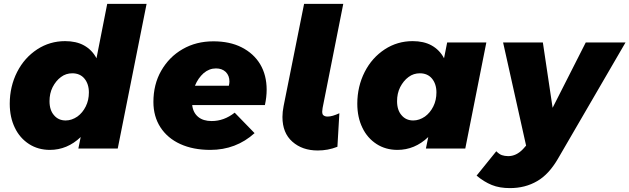

<svg xmlns="http://www.w3.org/2000/svg" viewBox="-20 -762 3229 985"><path d="M129 -23C160 -3 196 7 236 7C295 7 348 -15 394 -59L382 0H584L732 -742H530L475 -463C460 -492 438 -514 411 -529C384 -544 351 -551 314 -551C262 -551 214 -537 171 -509C127 -480 93 -442 68 -393C43 -344 30 -289 30 -230C30 -183 39 -142 56 -107C73 -71 98 -43 129 -23ZM377 -164C358 -151 338 -144 317 -144C292 -144 272 -153 257 -171C242 -188 234 -212 234 -243C234 -269 239 -293 250 -315C261 -336 275 -354 293 -367C310 -380 330 -386 351 -386C377 -386 398 -377 413 -359C428 -341 436 -317 436 -288C436 -262 431 -238 420 -216C409 -194 395 -177 377 -164Z M1220 -519C1179 -540 1130 -550 1075 -550C1016 -550 964 -537 917 -510C870 -483 834 -446 807 -399C780 -352 767 -298 767 -239C767 -190 779 -146 803 -109C827 -72 861 -43 905 -23C949 -3 1000 7 1059 7C1147 7 1223 -22 1286 -79L1184 -184C1147 -155 1108 -141 1066 -141C1037 -141 1014 -148 997 -162C980 -176 969 -196 966 -223H1339C1345 -250 1348 -277 1348 -302C1348 -351 1337 -395 1315 -432C1293 -469 1261 -498 1220 -519ZM1157 -344C1157 -337 1156 -330 1154 -322H980C991 -349 1006 -370 1025 -387C1044 -403 1065 -411 1088 -411C1109 -411 1125 -405 1138 -393C1151 -380 1157 -364 1157 -344Z M1741 -742H1540L1435 -218C1431 -198 1429 -179 1429 -162C1429 -107 1446 -65 1480 -35C1514 -5 1557 10 1610 10C1645 10 1678 4 1711 -9L1721 -181C1697 -170 1677 -164 1661 -164C1652 -164 1645 -166 1640 -170C1635 -173 1633 -180 1633 -190C1633 -193 1634 -199 1635 -208Z M1912 -23C1943 -3 1979 7 2019 7C2078 7 2131 -15 2177 -59L2165 0H2367L2475 -544H2274L2258 -463C2243 -492 2221 -514 2194 -529C2167 -544 2134 -551 2097 -551C2045 -551 1997 -537 1954 -509C1910 -480 1876 -442 1851 -393C1826 -344 1813 -289 1813 -230C1813 -183 1822 -142 1839 -107C1856 -71 1881 -43 1912 -23ZM2160 -164C2141 -151 2121 -144 2100 -144C2075 -144 2055 -153 2040 -171C2025 -188 2017 -212 2017 -243C2017 -269 2022 -293 2033 -315C2044 -336 2058 -354 2076 -367C2093 -380 2113 -386 2134 -386C2160 -386 2181 -377 2196 -359C2211 -341 2219 -317 2219 -288C2219 -262 2214 -238 2203 -216C2192 -194 2178 -177 2160 -164Z M3189 -544H2985L2815 -209L2765 -544H2561L2679 -15L2663 3C2640 27 2615 39 2587 39C2575 39 2564 37 2555 34C2546 31 2536 24 2526 14L2425 139C2450 160 2476 176 2503 187C2530 198 2561 203 2596 203C2649 203 2695 191 2736 167C2776 144 2811 106 2842 53Z"/></svg>

Font: Argentum Sans ExtraBold
Style: Italic
Weight: 800
Italic angle: -11.3°
Designer: Julieta Ulanovsky
Foundry: Julieta Ulanovsky
Version: Version 5.001;February 15, 2019;FontCreator 11.5.0.2425 64-b